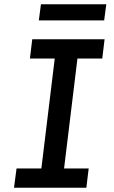

<svg xmlns="http://www.w3.org/2000/svg" viewBox="-20 -885 535 905"><path d="M46 0 58 -91H175L238 -609H121L132 -700H473L462 -609H345L282 -91H398L387 0ZM163 -789 173 -865H481L471 -789Z"/></svg>

Font: Inclusive Sans Medium
Style: Italic
Weight: 500
Italic angle: -7°
Designer: Olivia King
Foundry: Olivia King
Version: Version 2.004